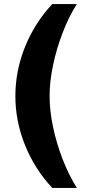

<svg xmlns="http://www.w3.org/2000/svg" viewBox="-20 -757 429 937"><path d="M235 160Q149 68 102 -49Q55 -166 55 -288Q55 -411 102 -528Q149 -645 235 -737H355Q316 -676 286 -598Q256 -520 239 -439.5Q222 -359 222 -288Q222 -217 239 -136.5Q256 -56 286 21Q316 98 355 160Z"/></svg>

Font: Archivo SemiExpanded Black
Style: Regular
Weight: 900
Width: 6
Designer: Hector Gatti
Foundry: Omnibus-Type
Version: Version 2.001